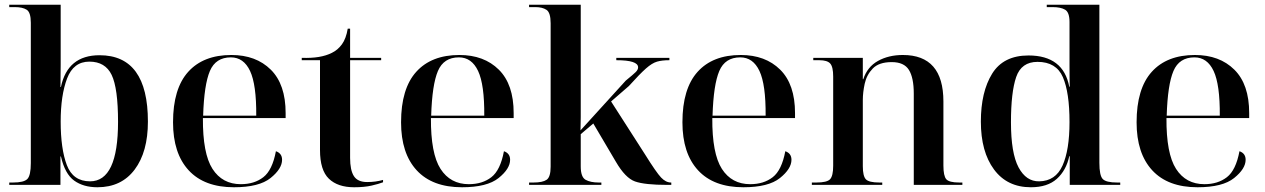

<svg xmlns="http://www.w3.org/2000/svg" viewBox="-20 -780 5336 810"><path d="M391 10Q492 10 548 -64.5Q604 -139 604 -267Q604 -547 400 -547Q265 -547 237 -413H235Q236 -464 236 -506.5Q236 -549 236 -580V-760H19V-750H43Q75 -750 92.5 -739Q110 -728 110 -684V-92Q110 -40 95.5 -25Q81 -10 35 -10H19V0H235V-120H237Q254 -46 293 -18Q332 10 391 10ZM360 -15Q288 -15 262 -83.5Q236 -152 236 -267Q236 -378 263 -449Q290 -520 357 -520Q424 -520 451 -464Q478 -408 478 -266Q478 -15 360 -15Z M967 10Q1073 10 1121.5 -29Q1170 -68 1170 -106Q1170 -133 1144 -142Q1129 -62 1091 -32.5Q1053 -3 996 -3Q918 -3 876.5 -67.5Q835 -132 836 -282H1185V-303Q1185 -424 1122.5 -486Q1060 -548 956 -548Q838 -548 774 -477Q710 -406 710 -264Q710 -133 776 -61.5Q842 10 967 10ZM837 -292Q841 -423 865.5 -480.5Q890 -538 954 -538Q1008 -538 1035 -480.5Q1062 -423 1061 -292Z M1474 10Q1517 10 1547.5 3Q1578 -4 1596 -11V-21Q1565 -12 1529 -12Q1489 -12 1473 -37Q1457 -62 1457 -114V-526H1588V-536H1457V-659H1447Q1440 -617 1422.5 -593Q1405 -569 1380 -557Q1333 -533 1253 -536V-526H1330V-147Q1330 -62 1367.5 -26Q1405 10 1474 10Z M1929 10Q2035 10 2083.5 -29Q2132 -68 2132 -106Q2132 -133 2106 -142Q2091 -62 2053 -32.5Q2015 -3 1958 -3Q1880 -3 1838.5 -67.5Q1797 -132 1798 -282H2147V-303Q2147 -424 2084.5 -486Q2022 -548 1918 -548Q1800 -548 1736 -477Q1672 -406 1672 -264Q1672 -133 1738 -61.5Q1804 10 1929 10ZM1799 -292Q1803 -423 1827.5 -480.5Q1852 -538 1916 -538Q1970 -538 1997 -480.5Q2024 -423 2023 -292Z M2212 0H2517V-10H2506Q2471 -10 2450.5 -21.5Q2430 -33 2430 -78V-214L2483 -259L2578 -98Q2618 -29 2659 -14.5Q2700 0 2795 0H2812V-10H2811Q2789 -10 2769 -31Q2749 -52 2701 -129L2558 -352L2633 -417Q2679 -468 2705 -491Q2731 -514 2752 -520Q2773 -526 2804 -526V-536H2580V-526Q2672 -526 2672 -496Q2672 -486 2662 -476Q2652 -466 2620 -440L2429 -230Q2430 -265 2430 -286Q2430 -307 2430 -341V-760H2212V-750H2239Q2268 -750 2285.5 -738.5Q2303 -727 2303 -682V-77Q2303 -33 2286 -21.5Q2269 -10 2231 -10H2212Z M3116 10Q3222 10 3270.5 -29Q3319 -68 3319 -106Q3319 -133 3293 -142Q3278 -62 3240 -32.5Q3202 -3 3145 -3Q3067 -3 3025.5 -67.5Q2984 -132 2985 -282H3334V-303Q3334 -424 3271.5 -486Q3209 -548 3105 -548Q2987 -548 2923 -477Q2859 -406 2859 -264Q2859 -133 2925 -61.5Q2991 10 3116 10ZM2986 -292Q2990 -423 3014.5 -480.5Q3039 -538 3103 -538Q3157 -538 3184 -480.5Q3211 -423 3210 -292Z M3405 0H3702V-10H3690Q3646 -10 3633 -23.5Q3620 -37 3620 -79V-358Q3620 -390 3628 -427Q3636 -464 3662 -491Q3688 -518 3742 -518Q3794 -518 3814.5 -485Q3835 -452 3835 -385V0H4040V-10H4027Q3984 -10 3972 -24Q3960 -38 3960 -82V-352Q3960 -548 3789 -548Q3729 -548 3684 -523Q3639 -498 3622 -446H3620V-536H3411V-526H3436Q3470 -526 3482.5 -512Q3495 -498 3495 -457V-81Q3495 -38 3482 -24Q3469 -10 3424 -10H3405Z M4329 10Q4399 10 4438.5 -25.5Q4478 -61 4491 -121H4493V0H4706V-10H4693Q4646 -10 4632 -25Q4618 -40 4618 -93V-760H4396V-750H4421Q4455 -750 4473.5 -739Q4492 -728 4492 -687V-576Q4492 -553 4492 -499.5Q4492 -446 4493 -414H4491Q4466 -546 4319 -546Q4213 -546 4165.5 -469Q4118 -392 4118 -267Q4118 -140 4173.5 -65Q4229 10 4329 10ZM4364 -15Q4309 -14 4277 -74Q4245 -134 4245 -264Q4245 -391 4267 -455Q4289 -519 4357 -519Q4436 -519 4464 -454.5Q4492 -390 4492 -265Q4492 -147 4462.5 -81.5Q4433 -16 4364 -15Z M5032 10Q5138 10 5186.5 -29Q5235 -68 5235 -106Q5235 -133 5209 -142Q5194 -62 5156 -32.5Q5118 -3 5061 -3Q4983 -3 4941.5 -67.5Q4900 -132 4901 -282H5250V-303Q5250 -424 5187.5 -486Q5125 -548 5021 -548Q4903 -548 4839 -477Q4775 -406 4775 -264Q4775 -133 4841 -61.5Q4907 10 5032 10ZM4902 -292Q4906 -423 4930.5 -480.5Q4955 -538 5019 -538Q5073 -538 5100 -480.5Q5127 -423 5126 -292Z"/></svg>

Font: Noto Serif Display Semi
Style: Regular
Weight: 600
Designer: Monotype Design Team
Foundry: Monotype Imaging Inc.
Version: Version 1.900